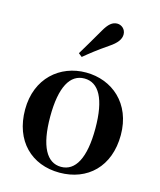

<svg xmlns="http://www.w3.org/2000/svg" viewBox="-127 -945 876 1052"><g transform="rotate(15 311.5 -419.5)"><path d="M311 16C469 16 583 -90 583 -270C583 -449 459 -552 311 -552C164 -552 40 -448 40 -270C40 -92 152 16 311 16ZM311 -17C230 -17 183 -100 183 -268C183 -437 230 -518 311 -518C392 -518 439 -437 439 -268C439 -100 392 -17 311 -17ZM245 -644 265 -628C300 -657 335 -685 395 -726C437 -754 455 -779 455 -806C455 -836 431 -855 407 -855C379 -855 358 -837 334 -795C295 -727 270 -686 245 -644Z"/></g></svg>

Font: Noto Serif SC
Style: Bold
Weight: 700
Designer: Ryoko NISHIZUKA 西塚涼子 (kana & ideographs); Frank Grießhammer (Latin, Greek & Cyrillic); Wenlong ZHANG 张文龙 (bopomofo); San
Foundry: Adobe
Version: Version 2.001;hotconv 1.1.0;makeotfexe 2.6.0